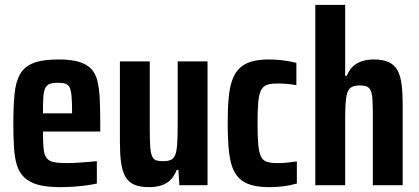

<svg xmlns="http://www.w3.org/2000/svg" viewBox="-20 -763 1725 791"><path d="M228 8Q172 8 136.5 -2Q101 -12 80 -32Q59 -52 49.5 -83Q40 -114 37.5 -157Q35 -200 35 -254Q35 -326 40 -376.5Q45 -427 63 -458Q81 -489 118 -503.5Q155 -518 220 -518Q272 -518 304.5 -508.5Q337 -499 355.5 -479.5Q374 -460 381.5 -429Q389 -398 391 -354.5Q393 -311 393 -255V-221H157Q157 -177 159.5 -151Q162 -125 172 -112Q182 -99 202 -95Q222 -91 256 -91Q273 -91 291.5 -92Q310 -93 332.5 -95Q355 -97 379 -99V-7Q363 -3 337.5 0.5Q312 4 284 6Q256 8 228 8ZM277 -280V-296Q277 -339 275 -364Q273 -389 267.5 -401.5Q262 -414 250 -418Q238 -422 219 -422Q198 -422 185.5 -417.5Q173 -413 166.5 -400Q160 -387 158.5 -362Q157 -337 157 -296H292Z M594 8Q555 8 531.5 -3Q508 -14 495.5 -37Q483 -60 478.5 -95.5Q474 -131 474 -179V-510H597V-227Q597 -183 599 -157Q601 -131 607 -118.5Q613 -106 623.5 -102.5Q634 -99 653 -99Q672 -99 684 -104.5Q696 -110 702 -125.5Q708 -141 710 -170.5Q712 -200 712 -247V-510H835V0H719L715 -63H708Q699 -39 683.5 -23Q668 -7 645.5 0.5Q623 8 594 8Z M1089 8Q1044 8 1013 -1.5Q982 -11 963 -31Q944 -51 934.5 -82Q925 -113 921.5 -156Q918 -199 918 -255Q918 -315 922 -359Q926 -403 937 -433.5Q948 -464 967.5 -482.5Q987 -501 1016.5 -509.5Q1046 -518 1088 -518Q1118 -518 1148 -514Q1178 -510 1201 -504V-412Q1181 -416 1161 -417.5Q1141 -419 1122 -419Q1096 -419 1080 -413.5Q1064 -408 1055.5 -391.5Q1047 -375 1044 -342.5Q1041 -310 1041 -255Q1041 -200 1044 -167Q1047 -134 1055.5 -117.5Q1064 -101 1080.5 -96Q1097 -91 1123 -91Q1143 -91 1163 -93Q1183 -95 1203 -98V-7Q1176 1 1147.5 4.5Q1119 8 1089 8Z M1279 0V-743H1402V-451H1409Q1418 -474 1433 -488.5Q1448 -503 1470 -510.5Q1492 -518 1520 -518Q1558 -518 1581.5 -507Q1605 -496 1617.5 -473.5Q1630 -451 1634.5 -415.5Q1639 -380 1639 -331V0H1516V-283Q1516 -326 1514.5 -351.5Q1513 -377 1507.5 -389.5Q1502 -402 1491 -406.5Q1480 -411 1461 -411Q1440 -411 1427.5 -403.5Q1415 -396 1410 -378.5Q1405 -361 1403.5 -333Q1402 -305 1402 -263V0Z"/></svg>

Font: Saira Condensed
Style: Bold
Weight: 700
Width: 3
Designer: Hector Gatti with collaboration of the Omnibus-Type team
Foundry: Omnibus-Type
Version: Version 1.101